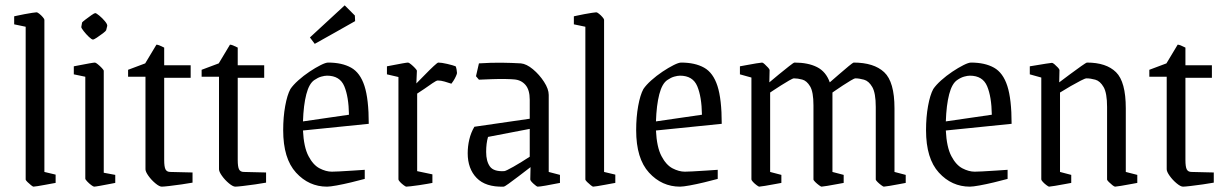

<svg xmlns="http://www.w3.org/2000/svg" viewBox="-20 -689 4580 718"><path d="M105 9Q103 9 96 3.5Q89 -2 82.5 -8.5Q76 -15 76 -18V-589L33 -598V-628Q33 -628 44.5 -630.5Q56 -633 71.5 -636Q87 -639 100.5 -641Q114 -643 117 -643Q120 -643 127 -637.5Q134 -632 140 -625Q146 -618 146 -615V-46L188 -36V-5Q188 -5 176.5 -3Q165 -1 149.5 2Q134 5 121 7Q108 9 105 9Z M287 -605Q288 -607 299 -615.5Q310 -624 321.5 -632Q333 -640 336 -640Q340 -640 351.5 -630.5Q363 -621 372.5 -609.5Q382 -598 381 -592L377 -576Q376 -573 365 -564.5Q354 -556 342.5 -548.5Q331 -541 328 -541Q323 -541 312.5 -551Q302 -561 293 -572.5Q284 -584 284 -588ZM332 9Q329 9 321 3Q313 -3 306 -10.5Q299 -18 299 -21V-402L256 -411V-441Q262 -442 279.5 -445.5Q297 -449 314 -452Q331 -455 335 -455Q338 -455 346 -448.5Q354 -442 361 -434.5Q368 -427 368 -424V-43L411 -35V-5Q405 -4 387.5 -0.5Q370 3 353 6Q336 9 332 9Z M585 9Q576 9 561 -3.5Q546 -16 535 -31.5Q524 -47 524 -56V-402H459V-428L523 -452L565 -522Q573 -522 594 -511V-445H693V-398H594V-91Q594 -65 599 -55.5Q604 -46 617 -46L700 -44V-6Q684 -3 659.5 0.5Q635 4 613.5 6.5Q592 9 585 9Z M860 9Q851 9 836 -3.5Q821 -16 810 -31.5Q799 -47 799 -56V-402H734V-428L798 -452L840 -522Q848 -522 869 -511V-445H968V-398H869V-91Q869 -65 874 -55.5Q879 -46 892 -46L975 -44V-6Q959 -3 934.5 0.5Q910 4 888.5 6.5Q867 9 860 9Z M1344 -20Q1322 -14 1293 -7Q1264 0 1239 4.5Q1214 9 1203 9Q1135 9 1087 -43.5Q1039 -96 1039 -202Q1039 -251 1046.5 -292.5Q1054 -334 1066 -356Q1076 -371 1095.5 -388.5Q1115 -406 1137.5 -421Q1160 -436 1179 -445.5Q1198 -455 1207 -455Q1259 -455 1293 -436Q1327 -417 1343 -367.5Q1359 -318 1359 -226L1113 -201Q1116 -139 1133.5 -105.5Q1151 -72 1175 -59.5Q1199 -47 1221 -47Q1226 -47 1249 -48Q1272 -49 1299.5 -51Q1327 -53 1344 -54ZM1156 -390Q1136 -377 1125.5 -336.5Q1115 -296 1113 -235L1285 -260Q1284 -327 1267.5 -366.5Q1251 -406 1203 -406Q1194 -406 1181.5 -402.5Q1169 -399 1156 -390ZM1157 -525 1139 -549 1269 -669 1307 -631 1308 -610Q1276 -592 1235.5 -569Q1195 -546 1157 -525Z M1499 9Q1497 9 1489.5 3.5Q1482 -2 1476 -8.5Q1470 -15 1470 -18V-401L1427 -411V-441Q1433 -442 1450.5 -445.5Q1468 -449 1485 -452Q1502 -455 1506 -455Q1509 -455 1517 -448.5Q1525 -442 1532 -434.5Q1539 -427 1539 -424L1537 -377Q1553 -393 1570.5 -411Q1588 -429 1602 -442Q1616 -455 1619 -455Q1631 -455 1652.5 -450Q1674 -445 1684 -441Q1686 -437 1687.5 -428.5Q1689 -420 1689 -416Q1689 -413 1685 -404Q1681 -395 1675.5 -386.5Q1670 -378 1668 -376Q1656 -380 1642.5 -384Q1629 -388 1617 -388Q1612 -388 1597.5 -378Q1583 -368 1566.5 -356.5Q1550 -345 1540 -339V-49L1597 -37V-5Q1592 -4 1578 -1.5Q1564 1 1547 3.5Q1530 6 1516.5 7.5Q1503 9 1499 9Z M1863 9Q1796 11 1762.5 -23.5Q1729 -58 1729 -116Q1729 -142 1735 -167.5Q1741 -193 1754 -215L1961 -245V-316Q1961 -353 1945 -371.5Q1929 -390 1903 -392Q1894 -393 1871 -393.5Q1848 -394 1820.5 -393Q1793 -392 1771 -391L1760 -404L1771 -452Q1818 -455 1856 -454.5Q1894 -454 1928 -452Q1949 -450 1973 -430Q1997 -410 2014.5 -383Q2032 -356 2032 -334V-46L2074 -35V-5Q2044 1 2021 5Q1998 9 1991 9Q1987 9 1975 -2Q1963 -13 1963 -18L1964 -64Q1941 -46 1919 -29.5Q1897 -13 1882 -2Q1867 9 1863 9ZM1798 -121Q1798 -86 1812 -66.5Q1826 -47 1865 -49Q1871 -49 1900 -65.5Q1929 -82 1961 -103V-207L1805 -177Q1798 -153 1798 -121Z M2198 9Q2196 9 2189 3.5Q2182 -2 2175.5 -8.5Q2169 -15 2169 -18V-589L2126 -598V-628Q2126 -628 2137.5 -630.5Q2149 -633 2164.5 -636Q2180 -639 2193.5 -641Q2207 -643 2210 -643Q2213 -643 2220 -637.5Q2227 -632 2233 -625Q2239 -618 2239 -615V-46L2281 -36V-5Q2281 -5 2269.5 -3Q2258 -1 2242.5 2Q2227 5 2214 7Q2201 9 2198 9Z M2664 -20Q2642 -14 2613 -7Q2584 0 2559 4.5Q2534 9 2523 9Q2455 9 2407 -43.5Q2359 -96 2359 -202Q2359 -251 2366.5 -292.5Q2374 -334 2386 -356Q2396 -371 2415.5 -388.5Q2435 -406 2457.5 -421Q2480 -436 2499 -445.5Q2518 -455 2527 -455Q2579 -455 2613 -436Q2647 -417 2663 -367.5Q2679 -318 2679 -226L2433 -201Q2436 -139 2453.5 -105.5Q2471 -72 2495 -59.5Q2519 -47 2541 -47Q2546 -47 2569 -48Q2592 -49 2619.5 -51Q2647 -53 2664 -54ZM2476 -390Q2456 -377 2445.5 -336.5Q2435 -296 2433 -235L2605 -260Q2604 -327 2587.5 -366.5Q2571 -406 2523 -406Q2514 -406 2501.5 -402.5Q2489 -399 2476 -390Z M2819 9Q2817 9 2809.5 3.5Q2802 -2 2796 -8.5Q2790 -15 2790 -18V-399L2747 -411V-441Q2753 -442 2771.5 -445.5Q2790 -449 2808 -452Q2826 -455 2830 -455Q2833 -455 2839.5 -449Q2846 -443 2852 -436.5Q2858 -430 2858 -427L2857 -381Q2872 -394 2893 -411Q2914 -428 2931 -441.5Q2948 -455 2951 -455Q3002 -455 3035.5 -438Q3069 -421 3083 -381Q3097 -393 3117 -410.5Q3137 -428 3153.5 -441.5Q3170 -455 3172 -455Q3248 -455 3286.5 -419Q3325 -383 3325 -284V-46L3367 -35V-5Q3361 -4 3343 -0.5Q3325 3 3307 6Q3289 9 3285 9Q3283 9 3275.5 3.5Q3268 -2 3261.5 -8.5Q3255 -15 3255 -18V-289Q3255 -341 3242 -363.5Q3229 -386 3211 -391Q3193 -396 3179 -396Q3175 -396 3161.5 -388Q3148 -380 3132 -369.5Q3116 -359 3104.5 -351Q3093 -343 3093 -343V-46L3135 -35V-5Q3129 -4 3110.5 -0.5Q3092 3 3074 6Q3056 9 3052 9Q3050 9 3042.5 3.5Q3035 -2 3028.5 -8.5Q3022 -15 3022 -18V-295Q3022 -345 3009.5 -366Q2997 -387 2980 -391.5Q2963 -396 2949 -396Q2945 -396 2931 -388Q2917 -380 2900.5 -369.5Q2884 -359 2872 -351Q2860 -343 2860 -343V-46L2902 -35V-5Q2896 -4 2877.5 -0.5Q2859 3 2841 6Q2823 9 2819 9Z M3748 -20Q3726 -14 3697 -7Q3668 0 3643 4.5Q3618 9 3607 9Q3539 9 3491 -43.5Q3443 -96 3443 -202Q3443 -251 3450.5 -292.5Q3458 -334 3470 -356Q3480 -371 3499.5 -388.5Q3519 -406 3541.5 -421Q3564 -436 3583 -445.5Q3602 -455 3611 -455Q3663 -455 3697 -436Q3731 -417 3747 -367.5Q3763 -318 3763 -226L3517 -201Q3520 -139 3537.5 -105.5Q3555 -72 3579 -59.5Q3603 -47 3625 -47Q3630 -47 3653 -48Q3676 -49 3703.5 -51Q3731 -53 3748 -54ZM3560 -390Q3540 -377 3529.5 -336.5Q3519 -296 3517 -235L3689 -260Q3688 -327 3671.5 -366.5Q3655 -406 3607 -406Q3598 -406 3585.5 -402.5Q3573 -399 3560 -390Z M3903 9Q3901 9 3893.5 3.5Q3886 -2 3880 -8.5Q3874 -15 3874 -18V-399L3831 -411V-441Q3837 -442 3855.5 -445Q3874 -448 3892 -451Q3910 -454 3914 -454Q3917 -454 3923.5 -448.5Q3930 -443 3936 -436.5Q3942 -430 3942 -427L3941 -381Q3958 -394 3981 -411Q4004 -428 4023 -441.5Q4042 -455 4045 -455Q4117 -455 4153.5 -419Q4190 -383 4190 -284V-46L4233 -35V-5Q4227 -4 4208.5 -0.5Q4190 3 4172 6Q4154 9 4150 9Q4147 9 4140 3.5Q4133 -2 4126.5 -8.5Q4120 -15 4120 -18V-289Q4120 -341 4107 -363.5Q4094 -386 4076 -391Q4058 -396 4043 -396Q4038 -396 4021.5 -387.5Q4005 -379 3984 -367Q3963 -355 3944 -343V-46L3986 -35V-5Q3980 -4 3961.5 -0.5Q3943 3 3925 6Q3907 9 3903 9Z M4404 9Q4395 9 4380 -3.5Q4365 -16 4354 -31.5Q4343 -47 4343 -56V-402H4278V-428L4342 -452L4384 -522Q4392 -522 4413 -511V-445H4512V-398H4413V-91Q4413 -65 4418 -55.5Q4423 -46 4436 -46L4519 -44V-6Q4503 -3 4478.5 0.5Q4454 4 4432.5 6.5Q4411 9 4404 9Z"/></svg>

Font: Grenze Gotisch Light
Style: Regular
Weight: 300
Designer: Renata Polastri
Foundry: Omnibus-Type
Version: Version 1.001